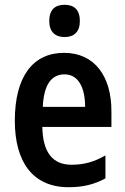

<svg xmlns="http://www.w3.org/2000/svg" viewBox="-20 -773 524 803"><path d="M250 -753C209 -753 186 -731 186 -685C186 -640 211 -618 250 -618C290 -618 314 -640 314 -685C314 -731 291 -753 250 -753ZM248 -552C117 -552 42 -452 42 -268C42 -96 117 10 267 10C328 10 375 -2 421 -27V-123C372 -95 330 -84 279 -84C199 -84 159 -137 157 -242H446V-308C446 -455 375 -552 248 -552ZM250 -462C308 -462 336 -406 336 -326H159C163 -420 196 -462 250 -462Z"/></svg>

Font: Noto Sans Arabic UI Cn SmBd
Style: Regular
Weight: 600
Width: 3
Designer: Monotype Design Team, Nadine Chahine and Nizar Qandah
Foundry: Monotype Imaging Inc.
Version: Version 2.010